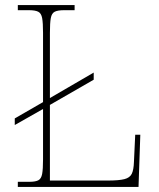

<svg xmlns="http://www.w3.org/2000/svg" viewBox="-20 -734 623 754"><path d="M50 0V-20H95Q119 -20 130.5 -26Q142 -32 145.5 -51Q149 -70 149 -108V-306L38 -243V-269L149 -333V-605Q149 -644 145.5 -663Q142 -682 130 -688Q118 -694 94 -694H50V-714H273V-694H232Q207 -694 195 -688Q183 -682 179.5 -663Q176 -644 176 -605V-349L348 -449V-421L176 -322V-25H403Q447 -25 468.5 -30.5Q490 -36 497.5 -51.5Q505 -67 506 -98L511 -205H531L524 0Z"/></svg>

Font: Noto Serif Telugu Thin
Style: Regular
Weight: 100
Designer: Jelle Bosma - Monotype Design Team
Foundry: Monotype Imaging Inc.
Version: Version 2.005; ttfautohint (v1.8.4.7-5d5b)